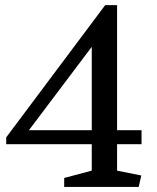

<svg xmlns="http://www.w3.org/2000/svg" viewBox="-20 -735 617 755"><path d="M340.8 -64V-168H4.4V-194.8L393.6 -714.8H440.4V-223.1H536.6V-168H440.4V-64L535.6 -44.9L525.4 0H232.4V-35.2ZM340.8 -223.1V-550.8L93.8 -223.1Z"/></svg>

Font: Brawler
Style: Regular
Weight: 400
Version: Version 1.000